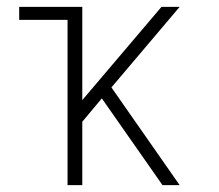

<svg xmlns="http://www.w3.org/2000/svg" viewBox="-20 -540 640 560"><path d="M177 0V-482H36V-520H220V-248L451 -520H504L305 -285L504 0H454L277 -253L220 -185V0Z"/></svg>

Font: Iosevka SS04 XLt Ex
Style: Regular
Weight: 200
Width: 7
Monospace: yes
Designer: Belleve Invis
Foundry: Belleve Invis
Version: Version 19.0.0; ttfautohint (v1.8.4)